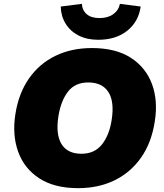

<svg xmlns="http://www.w3.org/2000/svg" viewBox="-20 -967 854 999"><path d="M60 -373Q77 -482 131 -559Q185 -636 268.5 -676.5Q352 -717 458 -717Q582 -717 660.5 -666.5Q739 -616 771 -529Q803 -442 785 -333Q768 -224 714 -147Q660 -70 576.5 -29Q493 12 386 12Q263 12 184.5 -39Q106 -90 74.5 -177.5Q43 -265 60 -373ZM284 -363Q269 -268 300 -217.5Q331 -167 404 -167Q472 -167 510.5 -215.5Q549 -264 561 -343Q576 -438 544 -488Q512 -538 439 -538Q371 -538 334 -490.5Q297 -443 284 -363ZM491 -760Q432 -760 388.5 -782.5Q345 -805 321 -844.5Q297 -884 296 -933L406 -947Q408 -913 431.5 -893Q455 -873 498 -873Q541 -873 569 -893Q597 -913 604 -947L712 -933Q701 -854 642 -807Q583 -760 491 -760Z"/></svg>

Font: Mulish ExtraBlack
Style: Italic
Weight: 1000
Italic angle: -9°
Designer: Vernon Adams
Foundry: Vernon Adams
Version: Version 3.603; ttfautohint (v1.8.3)